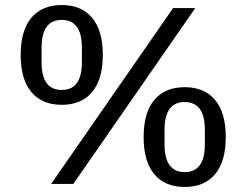

<svg xmlns="http://www.w3.org/2000/svg" viewBox="-20 -730 978 762"><path d="M183 0 667 -698H755L271 0ZM225 -314Q147 -314 104.5 -364.5Q62 -415 62 -512Q62 -609 104.5 -659.5Q147 -710 225 -710Q303 -710 345.5 -659.5Q388 -609 388 -512Q388 -415 345.5 -364.5Q303 -314 225 -314ZM225 -373Q305 -373 305 -483V-541Q305 -651 225 -651Q145 -651 145 -541V-483Q145 -373 225 -373ZM713 12Q635 12 592.5 -38.5Q550 -89 550 -186Q550 -283 592.5 -333.5Q635 -384 713 -384Q791 -384 833.5 -333.5Q876 -283 876 -186Q876 -89 833.5 -38.5Q791 12 713 12ZM713 -47Q793 -47 793 -157V-215Q793 -325 713 -325Q633 -325 633 -215V-157Q633 -47 713 -47Z"/></svg>

Font: IBM Plex Sans Devanagari Text
Style: Regular
Weight: 450
Designer: Mike Abbink, Paul van der Laan, Pieter van Rosmalen, Erin McLaughlin
Foundry: Bold Monday
Version: Version 1.1